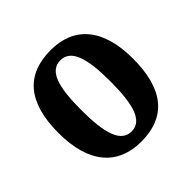

<svg xmlns="http://www.w3.org/2000/svg" viewBox="-147 -684 831 831"><g transform="rotate(-45 268.5 -269.0)"><path d="M267 10C418 10 496 -82 496 -270C496 -457 410 -548 270 -548C119 -548 40 -457 40 -270C40 -82 126 10 267 10ZM269 -51C204 -51 180 -126 180 -270C180 -414 203 -487 268 -487C333 -487 357 -414 357 -270C357 -126 334 -51 269 -51Z"/></g></svg>

Font: Noto Serif Sinhala Condensed
Style: Bold
Weight: 700
Width: 3
Designer: Jelle Bosma - Monotype Design Team
Foundry: Monotype Imaging Inc.
Version: Version 2.007